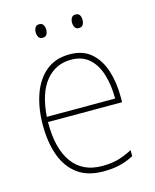

<svg xmlns="http://www.w3.org/2000/svg" viewBox="-109 -872 698 863"><g transform="rotate(-15 240.5 -440.0)"><path d="M253 -631Q315 -631 353 -597.5Q391 -564 408.5 -509Q426 -454 426 -388V-362H81Q80 -239 127.5 -173.5Q175 -108 266 -108Q306 -108 337 -116Q368 -124 407 -144V-116Q375 -99 341.5 -91Q308 -83 266 -83Q192 -83 145.5 -117.5Q99 -152 77 -213Q55 -274 55 -354Q55 -431 76.5 -494Q98 -557 142 -594Q186 -631 253 -631ZM253 -606Q181 -606 135.5 -550.5Q90 -495 82 -386H400Q400 -449 384.5 -499Q369 -549 336.5 -577.5Q304 -606 253 -606ZM132 -766Q132 -778 137.5 -787.5Q143 -797 156 -797Q170 -797 175.5 -787.5Q181 -778 181 -766Q181 -752 175.5 -743Q170 -734 156 -734Q143 -734 137.5 -743.5Q132 -753 132 -766ZM301 -766Q301 -778 306.5 -787.5Q312 -797 325 -797Q339 -797 344.5 -788Q350 -779 350 -766Q350 -753 344.5 -743.5Q339 -734 325 -734Q312 -734 306.5 -743.5Q301 -753 301 -766Z"/></g></svg>

Font: Noto Sans Kannada UI SemiCondensed Thin
Style: Regular
Weight: 100
Width: 4
Designer: Jelle Bosma - Monotype Design Team
Foundry: Monotype Imaging Inc.
Version: Version 2.005; ttfautohint (v1.8.4.7-5d5b)